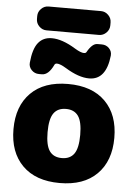

<svg xmlns="http://www.w3.org/2000/svg" viewBox="-62 -986 730 1043"><g transform="rotate(5 303.0 -465.0)"><path d="M446 -810H160Q137 -810 120 -827Q103 -844 103 -867V-883Q103 -906 120 -923Q137 -940 160 -940H446Q469 -940 486 -923Q503 -906 503 -883V-867Q503 -844 486 -827Q469 -810 446 -810ZM140 -570Q116 -570 99.5 -587Q83 -604 85 -627Q92 -703 119 -736.5Q146 -770 193 -770Q250 -770 323 -725Q356 -705 373 -705Q384 -705 387 -712Q414 -760 442 -760H466Q490 -760 506 -743.5Q522 -727 520 -704Q506 -570 413 -570Q356 -570 283 -615Q250 -635 233 -635Q222 -635 219 -627Q192 -570 156 -570ZM236 -157Q258 -126 303 -126Q348 -126 370 -157Q392 -188 392 -260Q392 -332 370 -363Q348 -394 303 -394Q258 -394 236 -363Q214 -332 214 -260Q214 -188 236 -157ZM100 -458Q172 -530 303 -530Q434 -530 506 -458Q578 -386 578 -260Q578 -134 506 -62Q434 10 303 10Q172 10 100 -62Q28 -134 28 -260Q28 -386 100 -458Z"/></g></svg>

Font: Rounded Mplus 1c Black
Style: Regular
Weight: 900
Version: Version 1.059.20150529